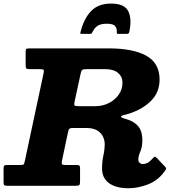

<svg xmlns="http://www.w3.org/2000/svg" viewBox="-52 -1014 951 1048"><path d="M844.5 -76Q809 -28 754.8 -7.2Q700.5 13.5 650 13.5Q581.5 13.5 543.2 -14.2Q505 -42 505 -94.5Q505 -132 512.2 -164.8Q519.5 -197.5 519.5 -229.5Q519.5 -246 511 -266.2Q502.5 -286.5 480.2 -301Q458 -315.5 416.5 -315.5H347.5Q332.5 -315.5 327.2 -311.5Q322 -307.5 319.5 -294.5L286.5 -137.5Q284 -124 285.8 -118.8Q287.5 -113.5 305.5 -113.5H362.5Q375.5 -113.5 380.2 -111Q385 -108.5 385 -95V-25.5Q385 -8.5 381.2 -4.2Q377.5 0 361 0H-12.5Q-25.5 0 -29 -3.8Q-32.5 -7.5 -32.5 -20V-92.5Q-32.5 -106 -29 -109.8Q-25.5 -113.5 -11.5 -113.5H59Q77 -113.5 79 -118.8Q81 -124 84 -137.5L185.5 -612.5Q189 -628.5 186 -632.5Q183 -636.5 164.5 -636.5H112Q96 -636.5 92 -640.2Q88 -644 88 -659.5V-731Q88 -745 92.8 -747.5Q97.5 -750 111.5 -750H540.5Q674 -750 746.5 -709.8Q819 -669.5 819 -580Q819 -510.5 772.8 -464Q726.5 -417.5 650.5 -393Q630 -387 619.5 -384.8Q609 -382.5 609 -377Q609 -372 619.2 -369.5Q629.5 -367 650.5 -359.5Q687 -346 706 -320.2Q725 -294.5 725 -248.5Q725 -212 714 -187.2Q703 -162.5 703 -143Q703 -132.5 710 -125.5Q717 -118.5 727.5 -118.5Q739 -118.5 751.8 -124.2Q764.5 -130 781 -149Q789.5 -158 792.5 -158.8Q795.5 -159.5 805.5 -150L845 -108.5Q855.5 -98.5 854.5 -93.2Q853.5 -88 844.5 -76ZM378.5 -434.5H470Q508 -434.5 541.5 -451.2Q575 -468 595.8 -497Q616.5 -526 616.5 -562.5Q616.5 -595.5 592.2 -616Q568 -636.5 525.5 -636.5H420Q402.5 -636.5 397 -632.5Q391.5 -628.5 388.5 -613.5L355 -459Q351.5 -442.5 354.8 -438.5Q358 -434.5 378.5 -434.5ZM554 -994.5Q627 -994.5 648 -953Q669 -911.5 653.5 -838.5Q651 -829 640 -829H592.5Q584.5 -829 585.5 -837Q587.5 -857 577.2 -870.8Q567 -884.5 530.5 -884.5Q496 -884.5 479.5 -872.2Q463 -860 455 -843.5Q451.5 -836.5 449.2 -832.8Q447 -829 438 -829H395.5Q387.5 -829 386.5 -831.2Q385.5 -833.5 388 -841Q406 -912.5 445.2 -953.5Q484.5 -994.5 554 -994.5Z"/></svg>

Font: Besley* Heavy
Style: Italic
Weight: 800
Italic angle: -13°
Designer: Owen Earl
Foundry: indestructible type*
Version: Version 3.000; ttfautohint (v1.8.3)